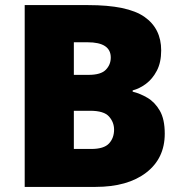

<svg xmlns="http://www.w3.org/2000/svg" viewBox="-20 -734 714 754"><path d="M326 -714Q481 -714 547 -668Q613 -622 613 -536Q613 -489 596 -456.5Q579 -424 553.5 -405Q528 -386 501 -379V-374Q530 -367 559 -350Q588 -333 607.5 -299.5Q627 -266 627 -209Q627 -112 554 -56Q481 0 355 0H77V-714ZM328 -440Q376 -440 395.5 -460Q415 -480 415 -508Q415 -568 324 -568H270V-440ZM270 -299V-149H338Q388 -149 408 -170.5Q428 -192 428 -225Q428 -254 408 -276.5Q388 -299 334 -299Z"/></svg>

Font: Noto Sans Syriac Western Black
Style: Regular
Weight: 900
Designer: Patrick Giasson and the Monotype Design Team
Foundry: Monotype Imaging Inc.
Version: Version 3.000; ttfautohint (v1.8.4.7-5d5b)